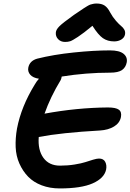

<svg xmlns="http://www.w3.org/2000/svg" viewBox="-20 -1015 738 1086"><path d="M348.1 -777.8Q323.7 -777.8 308.6 -793.7Q293.5 -809.6 295.9 -832Q297.4 -847.7 315.7 -866.2Q334 -884.8 398.9 -931.2Q410.2 -938.5 429 -951.4Q447.8 -964.4 454.3 -968.5Q460.9 -972.7 472.9 -980Q484.9 -987.3 491.5 -989.3Q498 -991.2 507.1 -993.2Q516.1 -995.1 525.9 -995.1Q554.7 -995.1 572 -983.4Q589.4 -971.7 603 -944.8Q617.2 -918.5 635.5 -897.7Q653.8 -877 665.3 -867.9Q676.8 -858.9 683.3 -846.9Q689.9 -835 687 -819.8Q683.6 -802.2 666.3 -791.5Q648.9 -780.8 626 -780.8Q588.4 -780.8 561.8 -799.3Q535.2 -817.9 502.9 -869.1Q451.7 -826.7 420.4 -806.2Q389.2 -785.6 376.7 -781.7Q364.3 -777.8 348.1 -777.8ZM317.9 50.8Q261.7 50.8 215.6 33.2Q169.4 15.6 139.2 -15.6Q108.9 -46.9 89.8 -89.6Q70.8 -132.3 68.6 -182.4Q66.4 -232.4 76.2 -288.1Q100.1 -412.6 176.8 -537.1Q186.5 -554.2 200.2 -569.8Q166.5 -574.7 151.1 -592.3Q135.7 -609.9 140.1 -632.8Q147.9 -670.9 189.9 -683.1Q281.7 -706.1 396 -718Q510.3 -730 602.1 -730Q655.3 -730 678.7 -710.9Q702.1 -691.9 696.8 -662.1Q691.4 -633.8 670.2 -618.9Q648.9 -604 603 -604Q466.3 -604 329.1 -582Q326.7 -568.4 323.2 -562Q265.1 -466.3 231.9 -372.1Q415 -405.8 589.8 -407.2Q635.3 -407.2 652.3 -394.5Q669.4 -381.8 664.1 -353Q657.2 -318.8 624.8 -299.3Q592.3 -279.8 545.9 -276.9Q326.7 -264.6 199.2 -240.2Q193.4 -167 225.3 -122.6Q257.3 -78.1 319.8 -78.1Q363.3 -78.1 402.1 -84.5Q440.9 -90.8 463.1 -98.1Q485.4 -105.5 506.6 -111.8Q527.8 -118.2 540 -118.2Q565.4 -118.2 575.2 -99.4Q585 -80.6 580.1 -55.2Q569.3 -6.8 504.6 22Q439.9 50.8 317.9 50.8Z"/></svg>

Font: Shantell Sans Irregular Bouncy
Style: Italic
Weight: 600
Italic angle: -11.31°
Designer: Stephen Nixon, Anya Danilova, Shantell Martin
Foundry: Arrow Type
Version: Version 1.006;[9816181b4]